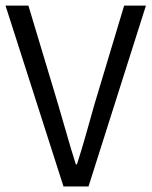

<svg xmlns="http://www.w3.org/2000/svg" viewBox="-22 -677 550 697"><path d="M208.5 0 -2 -656.7H81.1L189 -297.9Q206.5 -239.3 220.7 -188.7Q234.9 -138.2 253.4 -80.1H257.3Q275.9 -138.2 290 -188.7Q304.2 -239.3 320.8 -297.9L428.7 -656.7H507.8L299.3 0Z"/></svg>

Font: Varta Light
Style: Regular
Weight: 400
Version: Version 1.004